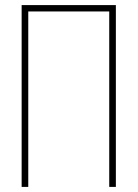

<svg xmlns="http://www.w3.org/2000/svg" viewBox="-20 -734 540 754"><path d="M65 0V-714H435V0H409V-689H91V0Z"/></svg>

Font: Noto Sans Mono ExtraCondensed Thin
Style: Regular
Weight: 100
Width: 2
Designer: Monotype Design Team
Foundry: Monotype Imaging Inc.
Version: Version 2.014; ttfautohint (v1.8.4.7-5d5b)